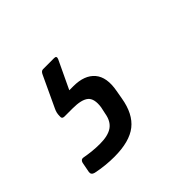

<svg xmlns="http://www.w3.org/2000/svg" viewBox="-99 -94 367 367"><g transform="rotate(-45 84.0 89.5)"><path d="M27 197Q3 197 -21 192Q-29 190 -28 183L-24 162Q-22 155 -16 156Q-5 158 5 159Q15 160 25 160Q47 160 58.5 152Q70 144 73 126L76 112Q79 91 69.5 83Q60 75 36 75H14Q7 75 8 68Q8 63 9 59Q10 55 12 51L41 -11Q44 -18 49 -18H79Q86 -18 83 -11L56 46H67Q97 46 111 62.5Q125 79 119 111L116 128Q110 164 89 180.5Q68 197 27 197Z"/></g></svg>

Font: Sofia Sans Light
Style: Italic
Weight: 300
Italic angle: -9°
Version: Version 4.100-B